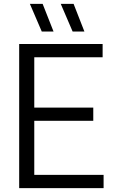

<svg xmlns="http://www.w3.org/2000/svg" viewBox="-20 -966 580 986"><path d="M78.5 0V-740H507V-672H156V-68H512V0ZM133 -345.5V-413.5H459V-345.5ZM353 -804 292 -946H358L413.5 -804ZM194.5 -804 133.5 -946H199L255 -804Z"/></svg>

Font: Encode Sans SemiCondensed
Style: Regular
Weight: 400
Width: 4
Designer: Multiple Designers
Foundry: Impallari Type
Version: Version 3.002